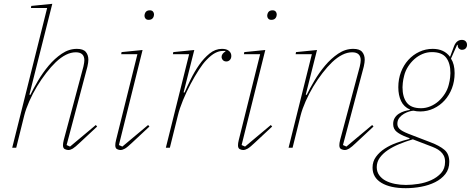

<svg xmlns="http://www.w3.org/2000/svg" viewBox="-20 -774 2467 1006"><path d="M338 12Q330 12 320 7.5Q310 3 310 -13Q310 -24 314 -40L417 -425Q422 -447 422 -458Q422 -500 377 -500Q327 -500 272 -448Q248 -425 222 -391.5Q196 -358 173.5 -320.5Q151 -283 133.5 -243.5Q116 -204 107 -169L65 0H44L227 -732H142L144 -743L254 -754L134 -278L139 -277Q155 -310 179.5 -351.5Q204 -393 235 -430Q266 -467 303.5 -492.5Q341 -518 383 -518Q416 -518 429.5 -502Q443 -486 443 -461Q443 -447 438 -425L329 -14L347 -6L482 -119L489 -111L400 -28Q374 -3 361.5 4.5Q349 12 338 12Z M611 12Q603 12 593.5 7.5Q584 3 584 -13Q584 -24 588 -40L700 -490H615L617 -501L727 -512L603 -14L621 -6L756 -119L763 -111L674 -28Q648 -3 635 4.5Q622 12 611 12ZM759 -670Q748 -670 742.5 -676.5Q737 -683 737 -691Q737 -701 742 -709Q749 -720 765 -720Q776 -720 781.5 -713.5Q787 -707 787 -699Q787 -695 786 -690.5Q785 -686 782 -681Q775 -670 759 -670Z M971 -490H886L888 -501L998 -512L942 -290L947 -289Q960 -319 979.5 -359Q999 -399 1023.5 -434Q1048 -469 1078 -493.5Q1108 -518 1143 -518Q1167 -518 1179.5 -507.5Q1192 -497 1192 -481Q1192 -468 1184.5 -460Q1177 -452 1166 -452Q1154 -452 1147.5 -459.5Q1141 -467 1141 -476Q1141 -485 1147 -492.5Q1153 -500 1161 -504V-507H1146Q1128 -507 1107.5 -496.5Q1087 -486 1062 -460Q1044 -442 1022 -408Q1000 -374 978.5 -333.5Q957 -293 939 -249.5Q921 -206 912 -169L870 0H849Z M1254 12Q1246 12 1236.5 7.5Q1227 3 1227 -13Q1227 -24 1231 -40L1343 -490H1258L1260 -501L1370 -512L1246 -14L1264 -6L1399 -119L1406 -111L1317 -28Q1291 -3 1278 4.5Q1265 12 1254 12ZM1402 -670Q1391 -670 1385.5 -676.5Q1380 -683 1380 -691Q1380 -701 1385 -709Q1392 -720 1408 -720Q1419 -720 1424.5 -713.5Q1430 -707 1430 -699Q1430 -695 1429 -690.5Q1428 -686 1425 -681Q1418 -670 1402 -670Z M1786 12Q1778 12 1768 7.5Q1758 3 1758 -13Q1758 -24 1762 -40L1865 -425Q1870 -447 1870 -458Q1870 -500 1825 -500Q1775 -500 1720 -448Q1696 -425 1670 -391.5Q1644 -358 1621.5 -320.5Q1599 -283 1581.5 -243.5Q1564 -204 1555 -169L1513 0H1492L1614 -490H1529L1531 -501L1641 -512L1582 -278L1587 -277Q1603 -310 1627.5 -351.5Q1652 -393 1683 -430Q1714 -467 1751.5 -492.5Q1789 -518 1831 -518Q1864 -518 1877.5 -502Q1891 -486 1891 -461Q1891 -447 1886 -425L1777 -14L1795 -6L1930 -119L1937 -111L1848 -28Q1822 -3 1809.5 4.5Q1797 12 1786 12Z M2106 212Q2025 212 1978.5 184Q1932 156 1932 104Q1932 72 1950 47.5Q1968 23 1995.5 5Q2023 -13 2057.5 -25.5Q2092 -38 2125 -46L2126 -50L2110 -56Q2078 -68 2059 -83Q2040 -98 2040 -124Q2040 -143 2048.5 -156.5Q2057 -170 2070.5 -178.5Q2084 -187 2099 -191.5Q2114 -196 2128 -198V-200Q2096 -214 2081.5 -244.5Q2067 -275 2067 -317Q2067 -360 2081 -396.5Q2095 -433 2119.5 -460Q2144 -487 2177 -502.5Q2210 -518 2247 -518Q2307 -518 2338 -476L2359 -532Q2372 -565 2400 -565Q2413 -565 2420 -557.5Q2427 -550 2427 -539Q2427 -528 2420 -520.5Q2413 -513 2400 -513Q2392 -513 2385 -519.5Q2378 -526 2378 -539H2375L2343 -467Q2362 -438 2362 -391Q2362 -348 2348 -311.5Q2334 -275 2309.5 -248Q2285 -221 2252 -205.5Q2219 -190 2182 -190Q2162 -190 2147 -194Q2139 -194 2125 -190Q2111 -186 2097 -178Q2083 -170 2072.5 -157Q2062 -144 2062 -125Q2062 -110 2073.5 -98.5Q2085 -87 2120 -73L2237 -28Q2282 -11 2308 10.5Q2334 32 2334 74Q2334 112 2313.5 138Q2293 164 2260 180.5Q2227 197 2186.5 204.5Q2146 212 2106 212ZM2186 -207Q2211 -207 2235 -217Q2259 -227 2278 -244Q2297 -261 2311 -283Q2325 -305 2331 -329Q2337 -352 2338.5 -368.5Q2340 -385 2340 -391Q2340 -443 2317.5 -472Q2295 -501 2243 -501Q2217 -501 2193.5 -491Q2170 -481 2151 -464Q2132 -447 2118 -425Q2104 -403 2098 -379Q2092 -356 2090.5 -339.5Q2089 -323 2089 -317Q2089 -265 2111.5 -236Q2134 -207 2186 -207ZM2107 195Q2137 195 2172.5 189.5Q2208 184 2239 170Q2270 156 2291 133Q2312 110 2312 74Q2312 55 2305.5 42Q2299 29 2287.5 19Q2276 9 2261 2Q2246 -5 2229 -11L2143 -44Q2106 -33 2072 -19Q2038 -5 2011.5 13Q1985 31 1969.5 53Q1954 75 1954 102Q1954 126 1967 144Q1980 162 2001 173Q2022 184 2049.5 189.5Q2077 195 2107 195Z"/></svg>

Font: IBM Plex Serif Thin
Style: Italic
Weight: 100
Italic angle: -14°
Designer: Mike Abbink, Paul van der Laan, Pieter van Rosmalen
Foundry: Bold Monday
Version: Version 3.001